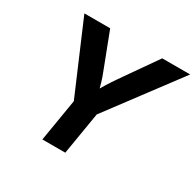

<svg xmlns="http://www.w3.org/2000/svg" viewBox="-157 -901 1091 1073"><g transform="rotate(30 388.0 -364.0)"><path d="M242.2 0 287.6 -272.9 93.3 -727.5H259.8L345.7 -503.4Q358.9 -470.7 368.4 -438.5Q377.9 -406.2 387.2 -365.2H354.5Q376 -406.2 396.2 -438.7Q416.5 -471.2 439 -503.4L595.7 -727.5H775.9L435.5 -272.9L390.1 0Z"/></g></svg>

Font: Inter 20pt
Style: Bold Italic
Weight: 700
Italic angle: -9.3988°
Version: Version 4.001;git-66647c0bb